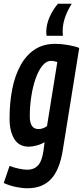

<svg xmlns="http://www.w3.org/2000/svg" viewBox="-38 -785 443 1025"><path d="M-18 192 13 101Q34 109 61 115Q88 121 109 121Q143 121 164.5 98.5Q186 76 194 20L200 -26Q180 -14 156.5 -8Q133 -2 116 -2Q63 -2 38 -43.5Q13 -85 13 -152Q13 -235 27 -307.5Q41 -380 71 -435Q101 -490 147 -520.5Q193 -551 257 -551Q290 -551 326.5 -544.5Q363 -538 385 -529L297 18Q280 123 234 171.5Q188 220 109 220Q80 220 46.5 213Q13 206 -18 192ZM268 -454Q260 -456 252 -458Q244 -460 235 -460Q209 -460 188 -434Q167 -408 152 -365Q137 -322 129 -269.5Q121 -217 121 -164Q121 -96 167 -96Q192 -96 213 -112ZM298 -594H211Q209 -602 209 -617Q210 -656 226.5 -693.5Q243 -731 271 -765H345Q301 -695 297 -632Q296 -620 296.5 -610.5Q297 -601 298 -594Z"/></svg>

Font: Georama Condensed SemiBold
Style: Italic
Weight: 600
Width: 3
Italic angle: -9°
Designer: Jean-Baptiste Levee
Foundry: Production Type
Version: Version 1.000